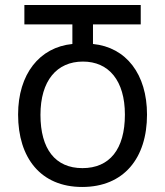

<svg xmlns="http://www.w3.org/2000/svg" viewBox="-20 -734 657 764"><path d="M307 10C473 10 565 -105 565 -278C565 -439 482 -546 350 -559V-637H540V-714H77V-637H268V-559C137 -546 52 -439 52 -278C52 -106 142 10 307 10ZM308 -65C200 -65 141 -141 141 -277C141 -413 206 -489 310 -489C413 -489 477 -413 477 -278C477 -140 416 -65 308 -65Z"/></svg>

Font: Noto Sans Georgian Condensed
Style: Regular
Weight: 400
Width: 3
Designer: Monotype Design Team, Akaki Razmadze
Foundry: Google LLC
Version: Version 2.005